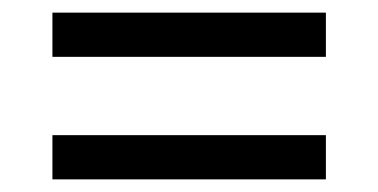

<svg xmlns="http://www.w3.org/2000/svg" viewBox="-20 -509 599 304"><path d="M63 -419V-489H496V-419ZM63 -225V-295H496V-225Z"/></svg>

Font: Noto Serif Thai
Style: Regular
Weight: 400
Designer: Monotype Design Team
Foundry: Monotype Imaging Inc.
Version: Version 2.001